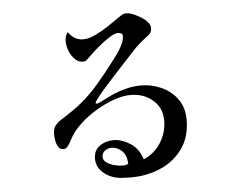

<svg xmlns="http://www.w3.org/2000/svg" viewBox="-52 -791 1105 874"><g transform="rotate(-5 500.0 -354.0)"><path d="M505 -45Q502 -86 481.5 -104Q461 -122 439 -123Q420 -124 405.5 -113.5Q391 -103 391 -85Q391 -70 405.5 -59.5Q420 -49 440.5 -43.5Q461 -38 479.5 -38Q498 -38 505 -45ZM787 -221Q787 -142 748.5 -88.5Q710 -35 647.5 -8Q585 19 512 19Q491 19 469.5 17.5Q448 16 428 9Q399 -1 377.5 -24Q356 -47 356 -80Q356 -118 383.5 -137.5Q411 -157 448 -157Q486 -156 523.5 -132Q561 -108 577 -58Q627 -79 656 -125.5Q685 -172 685 -226Q685 -284 644 -319Q622 -338 596.5 -346.5Q571 -355 542 -355Q508 -355 466.5 -340.5Q425 -326 384 -301.5Q343 -277 310.5 -247Q278 -217 261 -187Q256 -178 251 -168.5Q246 -159 239 -150Q235 -144 230.5 -140Q226 -136 218 -136Q202 -136 194 -148.5Q186 -161 183 -177.5Q180 -194 180 -206Q180 -220 183.5 -231.5Q187 -243 197 -253Q205 -262 216 -269Q227 -276 238 -283Q258 -296 277.5 -309.5Q297 -323 316 -339Q358 -374 393.5 -415.5Q429 -457 462 -500Q474 -516 490.5 -537.5Q507 -559 519 -582.5Q531 -606 531 -626Q531 -635 524 -638Q517 -641 509 -641Q496 -641 476 -629Q456 -617 434.5 -600Q413 -583 394.5 -566Q376 -549 367 -540Q360 -533 355 -529Q350 -525 339 -525Q320 -525 304.5 -540Q289 -555 279.5 -577Q270 -599 269.5 -622Q269 -645 280 -661Q282 -666 285 -662Q310 -626 351 -626Q375 -626 406.5 -641Q438 -656 468 -676Q498 -696 517 -710Q525 -715 534.5 -721Q544 -727 554 -727Q573 -727 597.5 -715Q622 -703 636 -692Q645 -685 653.5 -674Q662 -663 662 -650Q662 -633 652.5 -624Q643 -615 630 -606Q616 -595 602 -582.5Q588 -570 575 -556Q568 -548 546 -524.5Q524 -501 496.5 -471Q469 -441 442.5 -411.5Q416 -382 398.5 -360Q381 -338 381 -333Q381 -330 385 -329.5Q389 -329 390 -329Q391 -329 401.5 -334Q412 -339 426.5 -346.5Q441 -354 453.5 -360Q466 -366 469 -367Q498 -379 529.5 -386.5Q561 -394 592 -394Q643 -394 687.5 -373.5Q732 -353 759.5 -314.5Q787 -276 787 -221Z"/></g></svg>

Font: Kaisei Tokumin
Style: Regular
Weight: 400
Designer: Font-Kai, 金井和夫
Foundry: KAZUO KANAI
Version: Version 5.003